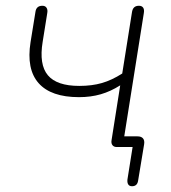

<svg xmlns="http://www.w3.org/2000/svg" viewBox="-20 -510 592 666"><path d="M422 113 443 -19 459 0H385Q375 0 370 -6.5Q365 -13 367 -24L397 -214Q364 -193 329.5 -183Q295 -173 254 -173Q157 -173 114 -221.5Q71 -270 86 -364L103 -469Q106 -490 127 -490Q137 -490 141.5 -483Q146 -476 144 -465L128 -365Q115 -286 146 -249Q177 -212 255 -212Q299 -212 333.5 -222Q368 -232 404 -255L438 -469Q440 -480 446 -485Q452 -490 462 -490Q472 -490 476.5 -483.5Q481 -477 479 -465L408 -18L392 -37H457Q470 -37 476 -30Q482 -23 480 -10L459 117Q456 136 438 136Q429 136 425 130Q421 124 422 113Z"/></svg>

Font: SN Pro Thin
Style: Italic
Weight: 200
Italic angle: -9°
Designer: Tobias Whetton
Foundry: Supernotes
Version: Version 1.003;Glyphs 3.3 (3324)